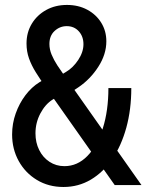

<svg xmlns="http://www.w3.org/2000/svg" viewBox="-20 -746 602 774"><path d="M442.4 0 163.6 -395.5Q141.6 -426.8 124.3 -454.6Q106.9 -482.4 96.9 -510.5Q86.9 -538.6 86.9 -570.8Q86.9 -615.2 108.2 -650.4Q129.4 -685.5 166.3 -705.8Q203.1 -726.1 250 -726.1Q295.9 -726.1 331.8 -706.8Q367.7 -687.5 388.2 -654.3Q408.7 -621.1 408.7 -579.6Q408.7 -526.9 376.2 -476.6Q343.8 -426.3 295.9 -394L265.1 -373.5L220.2 -440.4L246.1 -456.1Q274.4 -472.7 295.4 -504.4Q316.4 -536.1 316.4 -567.9Q316.4 -599.1 297.6 -619.9Q278.8 -640.6 249 -640.6Q221.2 -640.6 200.2 -621.3Q179.2 -602.1 179.2 -568.8Q179.2 -546.9 188.2 -525.4Q197.3 -503.9 210.9 -482.9Q224.6 -461.9 239.3 -441.4L550.3 0ZM235.8 7.8Q175.8 7.8 128.9 -20.5Q82 -48.8 55.4 -96.9Q28.8 -145 28.8 -204.1Q28.8 -247.6 43.2 -288.3Q57.6 -329.1 82.5 -362.1Q107.4 -395 139.2 -414.6L173.8 -435.5L224.1 -363.8L192.4 -344.7Q162.6 -326.2 142.8 -288.8Q123 -251.5 123 -208.5Q123 -171.4 137.9 -141.4Q152.8 -111.3 179.4 -93.8Q206.1 -76.2 239.7 -76.2Q292 -76.2 332 -116.9Q372.1 -157.7 394.5 -228.8Q417 -299.8 417 -391.1H509.3Q509.3 -304.7 489.3 -231.7Q469.2 -158.7 432.9 -105.2Q396.5 -51.8 346.4 -22Q296.4 7.8 235.8 7.8Z"/></svg>

Font: Reddit Mono Medium
Style: Regular
Weight: 500
Monospace: yes
Designer: Stephen Hutchings
Foundry: Reddit
Version: Version 1.014